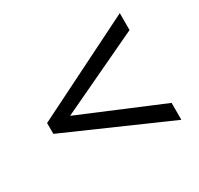

<svg xmlns="http://www.w3.org/2000/svg" viewBox="-112 -745 796 767"><g transform="rotate(-30 286.0 -362.0)"><path d="M521 -116 50 -323V-373L521 -608V-530L144 -352L521 -194Z"/></g></svg>

Font: Noto Sans Tifinagh
Style: Regular
Weight: 400
Designer: JamraPatel
Foundry: JamraPatel LLC
Version: Version 2.004; ttfautohint (v1.8.4.7-5d5b)